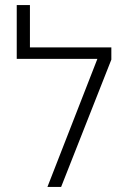

<svg xmlns="http://www.w3.org/2000/svg" viewBox="-20 -737 509 757"><path d="M167 0 364 -505H46V-717H98V-550H419V-502L221 0Z"/></svg>

Font: Assistant Light
Style: Regular
Weight: 300
Designer: Hebrew By Ben Nathan, Latin by Paul Hunt
Version: Version 3.000